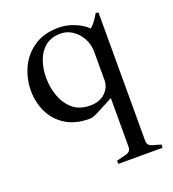

<svg xmlns="http://www.w3.org/2000/svg" viewBox="-128 -542 803 891"><g transform="rotate(-20 273.5 -97.0)"><path d="M304 250V234L348 223Q364 219 370 211.5Q376 204 376 191V-49L289 -3Q282 0 272 4Q262 8 252 8Q180 8 132.5 -22.5Q85 -53 62 -102Q39 -151 39 -207Q39 -264 62.5 -317Q86 -370 135.5 -404.5Q185 -439 259 -439Q299 -439 337 -423.5Q375 -408 399 -384Q413 -396 424 -411Q435 -426 445 -444L458 -442V189Q458 203 463.5 211Q469 219 484 223L523 234V250ZM275 -49Q323 -49 350 -75.5Q377 -102 377 -137V-277Q377 -314 360 -344.5Q343 -375 316.5 -392.5Q290 -410 258 -410Q213 -410 183.5 -386.5Q154 -363 140 -324Q126 -285 126 -240Q126 -191 142 -147.5Q158 -104 190.5 -76.5Q223 -49 275 -49Z"/></g></svg>

Font: Ibarra Real Nova Medium
Style: Regular
Weight: 500
Designer: Jose Maria Ribagorda & Octavio Pardo
Foundry: Jose Maria Ribagorda
Version: Version 2.000